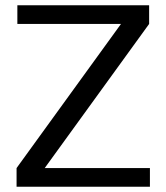

<svg xmlns="http://www.w3.org/2000/svg" viewBox="-20 -710 633 730"><path d="M43 -71 440 -619H46V-690H547V-619L150 -71H550V0H43Z"/></svg>

Font: Mozilla Text BETA
Style: Regular
Weight: 400
Designer: Studio DRAMA
Foundry: Studio DRAMA
Version: Version 0.100